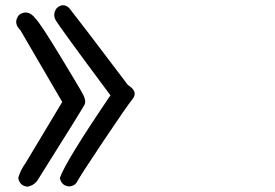

<svg xmlns="http://www.w3.org/2000/svg" viewBox="-20 -725 1040 725"><path d="M194 -694Q218 -716 241 -695Q271 -658 463 -404Q503 -379 480.5 -351Q458 -323 370 -191.5Q282 -60 272.5 -41Q263 -22 240 -21Q212 -24 206 -53Q226 -113 397 -365Q202 -627 190 -649.5Q178 -672 194 -694ZM52 -669Q86 -692 114 -655Q133 -636 208 -512.5Q283 -389 294.5 -366.5Q306 -344 299 -329.5Q292 -315 126 -51Q112 -25 83 -20Q53 -24 49 -54Q58 -84 77 -110L215 -340L57 -611Q28 -639 52 -669Z"/></svg>

Font: Kosefont JP
Style: Regular
Weight: 400
Designer: Nozomi Seto 瀬戸のぞみ
Version: Version 3.00;June 19, 2020